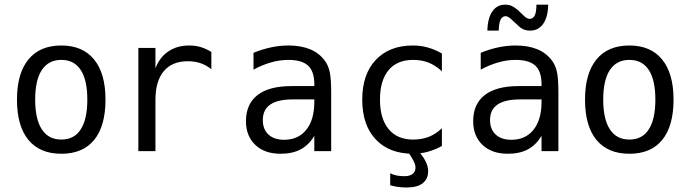

<svg xmlns="http://www.w3.org/2000/svg" viewBox="-20 -665 3040 845"><path d="M250 -401.4Q193.4 -401.4 164.1 -356.9Q134.8 -312.5 134.8 -226.6Q134.8 -140.6 164.1 -95.7Q193.4 -50.8 250 -50.8Q306.6 -50.8 335.4 -95.7Q364.3 -140.6 364.3 -226.6Q364.3 -312.5 335.4 -356.9Q306.6 -401.4 250 -401.4ZM250 -464.8Q343.8 -464.8 394 -403.3Q444.3 -341.8 444.3 -226.6Q444.3 -110.4 394.5 -49.3Q344.7 11.7 250 11.7Q155.3 11.7 105 -49.3Q54.7 -110.4 54.7 -226.6Q54.7 -341.8 105 -403.3Q155.3 -464.8 250 -464.8Z M910.2 -360.4Q886.7 -378.9 861.8 -387.2Q836.9 -395.5 806.6 -395.5Q737.3 -395.5 700.7 -351.6Q664.1 -307.6 664.1 -225.6V0H588.9V-454.1H664.1V-364.3Q682.6 -413.1 721.2 -439Q759.8 -464.8 812.5 -464.8Q840.8 -464.8 864.3 -457.5Q887.7 -450.2 910.2 -436.5Z M1293 -227.5H1268.6Q1203.1 -227.5 1169.9 -205.1Q1136.7 -182.6 1136.7 -136.7Q1136.7 -95.7 1161.6 -72.8Q1186.5 -49.8 1230.5 -49.8Q1292 -49.8 1327.1 -92.8Q1362.3 -135.7 1363.3 -211.9V-227.5ZM1437.5 -258.8V0H1363.3V-67.4Q1338.9 -26.4 1302.7 -7.3Q1266.6 11.7 1214.8 11.7Q1144.5 11.7 1103.5 -27.3Q1062.5 -66.4 1062.5 -131.8Q1062.5 -207 1113.3 -246.6Q1164.1 -286.1 1262.7 -286.1H1363.3V-297.9Q1362.3 -352.5 1335 -377Q1307.6 -401.4 1249 -401.4Q1210.9 -401.4 1171.9 -390.1Q1132.8 -378.9 1095.7 -358.4V-432.6Q1136.7 -449.2 1174.8 -457Q1212.9 -464.8 1249 -464.8Q1304.7 -464.8 1344.7 -448.2Q1384.8 -431.6 1409.2 -398.4Q1424.8 -377.9 1431.2 -348.1Q1437.5 -318.4 1437.5 -258.8Z M1821.3 0Q1843.8 25.4 1854 46.9Q1864.3 68.4 1864.3 87.9Q1864.3 123 1840.3 141.6Q1816.4 160.2 1768.6 160.2Q1750 160.2 1732.4 157.7Q1714.8 155.3 1697.3 150.4V97.7Q1710.9 104.5 1726.1 107.4Q1741.2 110.4 1759.8 110.4Q1783.2 110.4 1795.9 100.6Q1808.6 90.8 1808.6 72.3Q1808.6 59.6 1799.8 42.5Q1791 25.4 1773.4 0ZM1924.8 -22.5Q1894.5 -5.9 1862.8 2.9Q1831.1 11.7 1797.9 11.7Q1693.4 11.7 1633.8 -51.3Q1574.2 -114.3 1574.2 -226.6Q1574.2 -337.9 1633.8 -401.4Q1693.4 -464.8 1797.9 -464.8Q1831.1 -464.8 1862.3 -456.1Q1893.6 -447.3 1924.8 -429.7V-351.6Q1895.5 -377.9 1865.7 -389.6Q1835.9 -401.4 1797.9 -401.4Q1727.5 -401.4 1689.9 -356Q1652.3 -310.5 1652.3 -226.6Q1652.3 -142.6 1690.4 -96.7Q1728.5 -50.8 1797.9 -50.8Q1836.9 -50.8 1867.7 -63Q1898.4 -75.2 1924.8 -100.6Z M2293 -227.5H2268.6Q2203.1 -227.5 2169.9 -205.1Q2136.7 -182.6 2136.7 -136.7Q2136.7 -95.7 2161.6 -72.8Q2186.5 -49.8 2230.5 -49.8Q2292 -49.8 2327.1 -92.8Q2362.3 -135.7 2363.3 -211.9V-227.5ZM2437.5 -258.8V0H2363.3V-67.4Q2338.9 -26.4 2302.7 -7.3Q2266.6 11.7 2214.8 11.7Q2144.5 11.7 2103.5 -27.3Q2062.5 -66.4 2062.5 -131.8Q2062.5 -207 2113.3 -246.6Q2164.1 -286.1 2262.7 -286.1H2363.3V-297.9Q2362.3 -352.5 2335 -377Q2307.6 -401.4 2249 -401.4Q2210.9 -401.4 2171.9 -390.1Q2132.8 -378.9 2095.7 -358.4V-432.6Q2136.7 -449.2 2174.8 -457Q2212.9 -464.8 2249 -464.8Q2304.7 -464.8 2344.7 -448.2Q2384.8 -431.6 2409.2 -398.4Q2424.8 -377.9 2431.2 -348.1Q2437.5 -318.4 2437.5 -258.8ZM2256.8 -555.7 2233.4 -577.1Q2225.6 -585 2218.3 -589.4Q2210.9 -593.8 2206.1 -593.8Q2190.4 -593.8 2183.1 -578.6Q2175.8 -563.5 2174.8 -530.3H2125Q2126 -584 2146.5 -614.3Q2167 -644.5 2203.1 -644.5Q2219.7 -644.5 2232.4 -638.7Q2245.1 -632.8 2259.8 -620.1L2283.2 -597.7Q2292 -588.9 2298.8 -585.4Q2305.7 -582 2310.5 -582Q2326.2 -582 2333.5 -597.2Q2340.8 -612.3 2340.8 -644.5H2392.6Q2391.6 -589.8 2370.6 -560.1Q2349.6 -530.3 2313.5 -530.3Q2296.9 -530.3 2284.2 -535.6Q2271.5 -541 2256.8 -555.7Z M2750 -401.4Q2693.4 -401.4 2664.1 -356.9Q2634.8 -312.5 2634.8 -226.6Q2634.8 -140.6 2664.1 -95.7Q2693.4 -50.8 2750 -50.8Q2806.6 -50.8 2835.4 -95.7Q2864.3 -140.6 2864.3 -226.6Q2864.3 -312.5 2835.4 -356.9Q2806.6 -401.4 2750 -401.4ZM2750 -464.8Q2843.8 -464.8 2894 -403.3Q2944.3 -341.8 2944.3 -226.6Q2944.3 -110.4 2894.5 -49.3Q2844.7 11.7 2750 11.7Q2655.3 11.7 2605 -49.3Q2554.7 -110.4 2554.7 -226.6Q2554.7 -341.8 2605 -403.3Q2655.3 -464.8 2750 -464.8Z"/></svg>

Font: BabelStone Xiangqi
Style: Regular
Weight: 400
Designer: Andrew West
Foundry: BabelStone
Version: Version 11.000 June 09, 2018